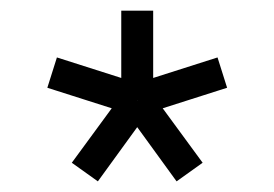

<svg xmlns="http://www.w3.org/2000/svg" viewBox="-20 -736 515 361"><path d="M69 -571 229 -520 247 -577 87 -628ZM164 -395 262 -530 214 -565 115 -430ZM361 -430 262 -565 214 -530 312 -395ZM389 -628 229 -577 247 -520 407 -571ZM208 -716V-548H268V-716Z"/></svg>

Font: Unageo
Style: Light
Weight: 300
Designer: Richard Sepsi
Foundry: Richard Sepsi
Version: Version 2.000